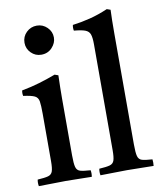

<svg xmlns="http://www.w3.org/2000/svg" viewBox="-84 -824 759 893"><g transform="rotate(-10 295.0 -377.0)"><path d="M277 1Q249 1 219 0Q189 -1 154 -1Q122 -1 89.5 0Q57 1 27 1Q24 -15 27 -30Q61 -32 77 -36.5Q93 -41 98 -56Q103 -71 103 -104V-328Q103 -367 100 -386Q97 -405 81.5 -412.5Q66 -420 28 -425Q25 -439 28 -451Q72 -459 112 -471Q152 -483 189 -497L206 -491Q205 -460 204.5 -433Q204 -406 204 -382V-114Q204 -75 208.5 -58Q213 -41 228.5 -36.5Q244 -32 277 -30Q280 -15 277 1ZM77 -667Q77 -696 97.5 -716Q118 -736 147 -736Q175 -736 195.5 -716Q216 -696 216 -668Q216 -642 196 -620.5Q176 -599 145 -599Q117 -599 97 -619Q77 -639 77 -667Z M569 1Q540 1 510 0Q480 -1 443 -1Q406 -1 377 0Q348 1 318 1Q315 -15 318 -30Q352 -32 368 -36.5Q384 -41 389 -56Q394 -71 394 -104V-605Q394 -636 388.5 -651.5Q383 -667 365.5 -673.5Q348 -680 313 -683Q310 -696 313 -710Q353 -715 395 -725.5Q437 -736 481 -755L498 -749Q497 -727 496.5 -699Q496 -671 496 -638V-114Q496 -75 500.5 -58Q505 -41 520.5 -36.5Q536 -32 569 -30Q571 -15 569 1Z"/></g></svg>

Font: Tiro Tamil
Style: Regular
Weight: 400
Designer: Tamil: Fernando Mello & Fiona Ross. Latin: John Hudson.
Foundry: Tiro Typeworks Ltd.
Version: Version 1.52